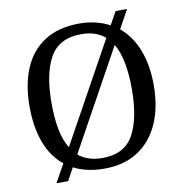

<svg xmlns="http://www.w3.org/2000/svg" viewBox="-87 -837 915 958"><g transform="rotate(-10 371.0 -357.5)"><path d="M173 -52Q114 -99 85 -178Q56 -257 56 -359Q56 -470 90.5 -552Q125 -634 195.5 -679.5Q266 -725 372 -725Q416 -725 454.5 -715.5Q493 -706 525 -689L562 -755H620L568 -661Q625 -614 655 -536.5Q685 -459 685 -358Q685 -247 648.5 -164.5Q612 -82 542 -36Q472 10 371 10Q282 10 216 -24L181 40H122ZM371 -44Q483 -44 528.5 -127Q574 -210 574 -358Q574 -432 563 -490.5Q552 -549 528 -589L249 -83Q296 -44 371 -44ZM493 -631Q447 -671 372 -671Q260 -671 213.5 -589Q167 -507 167 -358Q167 -283 178 -225Q189 -167 214 -126Z"/></g></svg>

Font: Noto Serif Toto
Style: Regular
Weight: 400
Designer: Monotype Design Team
Foundry: Monotype Imaging Inc.
Version: Version 2.001